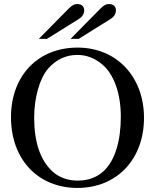

<svg xmlns="http://www.w3.org/2000/svg" viewBox="-20 -910 762 944"><path d="M327 -719H367L521 -815C542 -828 550 -842 550 -860C550 -879 536 -890 516 -890C503 -890 493 -887 473 -867ZM171 -719H211L365 -815C386 -828 394 -842 394 -860C394 -879 380 -890 360 -890C347 -890 337 -887 317 -867ZM688 -331C688 -529 557 -676 361 -676C166 -676 34 -537 34 -334C34 -126 167 14 361 14C553 14 688 -125 688 -331ZM574 -337C574 -217 546 -123 491 -70C456 -37 412 -22 362 -22C316 -22 272 -36 238 -67C177 -123 148 -213 148 -332C148 -427 174 -524 217 -573C256 -618 306 -640 360 -640C407 -640 447 -623 483 -593C540 -545 574 -451 574 -337Z"/></svg>

Font: XITS Math
Style: Regular
Weight: 400
Designer: MicroPress Inc., with final additions and corrections provided by Coen Hoffman, Elsevier (retired)
Version: Version 1.108